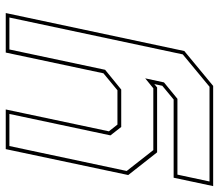

<svg xmlns="http://www.w3.org/2000/svg" viewBox="-88 -512 780 685"><g transform="rotate(-90 302.5 -170.0)"><path d="M101 0 20 -103 112.5 -540H254L176 -172L200 -141.5H322.5L383 -191.5L457 -540H598L462.5 97L338 200H-19.5L10.5 59H289.5L338.5 18.5L344.5 -10L332.5 0ZM-3 187H335L450.5 91.5L582 -527H468L395.5 -185.5L325 -128H191.5L161.5 -166.5L238 -527H123.5L34.5 -108.5L109 -13.5H329.5L365 -42.5L350.5 24.5L292 72.5H21.5Z"/></g></svg>

Font: Tourney Thin Thin
Style: Italic
Weight: 250
Italic angle: -12°
Version: Version 1.015